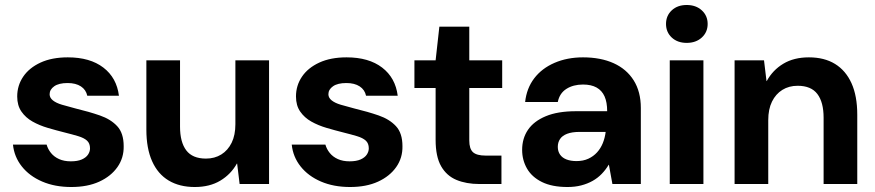

<svg xmlns="http://www.w3.org/2000/svg" viewBox="-20 -738 3509 770"><path d="M266 12Q200 12 149 -10Q98 -32 67.5 -70.5Q37 -109 32 -158H167Q172 -140 184.5 -124.5Q197 -109 217 -100Q237 -91 264 -91Q291 -91 308 -98.5Q325 -106 333 -118Q341 -130 341 -143Q341 -163 329 -174Q317 -185 293.5 -192Q270 -199 238 -207Q206 -215 172 -225Q138 -235 110.5 -250.5Q83 -266 66 -290.5Q49 -315 49 -351Q49 -395 73 -430.5Q97 -466 142.5 -487Q188 -508 252 -508Q341 -508 394.5 -467Q448 -426 457 -354H330Q325 -378 304.5 -391.5Q284 -405 251 -405Q216 -405 197.5 -392Q179 -379 179 -360Q179 -346 192 -335.5Q205 -325 228.5 -318Q252 -311 283 -303Q337 -290 380.5 -275Q424 -260 450 -232Q476 -204 476 -152Q477 -105 451 -68Q425 -31 378 -9.5Q331 12 266 12Z M761 12Q700 12 656.5 -14Q613 -40 590 -91.5Q567 -143 567 -218V-496H702V-230Q702 -168 727 -135Q752 -102 806 -102Q841 -102 867.5 -118.5Q894 -135 909 -165.5Q924 -196 924 -240V-496H1059V0H941L931 -82H930Q906 -39 863.5 -13.5Q821 12 761 12Z M1384 12Q1318 12 1267 -10Q1216 -32 1185.5 -70.5Q1155 -109 1150 -158H1285Q1290 -140 1302.5 -124.5Q1315 -109 1335 -100Q1355 -91 1382 -91Q1409 -91 1426 -98.5Q1443 -106 1451 -118Q1459 -130 1459 -143Q1459 -163 1447 -174Q1435 -185 1411.5 -192Q1388 -199 1356 -207Q1324 -215 1290 -225Q1256 -235 1228.5 -250.5Q1201 -266 1184 -290.5Q1167 -315 1167 -351Q1167 -395 1191 -430.5Q1215 -466 1260.5 -487Q1306 -508 1370 -508Q1459 -508 1512.5 -467Q1566 -426 1575 -354H1448Q1443 -378 1422.5 -391.5Q1402 -405 1369 -405Q1334 -405 1315.5 -392Q1297 -379 1297 -360Q1297 -346 1310 -335.5Q1323 -325 1346.5 -318Q1370 -311 1401 -303Q1455 -290 1498.5 -275Q1542 -260 1568 -232Q1594 -204 1594 -152Q1595 -105 1569 -68Q1543 -31 1496 -9.5Q1449 12 1384 12Z M1903 0Q1850 0 1810.5 -16.5Q1771 -33 1749 -71.5Q1727 -110 1727 -177V-385H1642V-496H1727L1742 -631H1862V-496H1994V-385H1862V-175Q1862 -141 1877 -127.5Q1892 -114 1928 -114H1991V0Z M2256 12Q2194 12 2153.5 -8Q2113 -28 2093.5 -62Q2074 -96 2074 -137Q2074 -183 2097.5 -217.5Q2121 -252 2169 -272Q2217 -292 2290 -292H2415Q2415 -328 2404.5 -351.5Q2394 -375 2372.5 -387Q2351 -399 2318 -399Q2279 -399 2251.5 -381.5Q2224 -364 2217 -329H2086Q2092 -384 2122.5 -424Q2153 -464 2204 -486Q2255 -508 2318 -508Q2389 -508 2441 -484.5Q2493 -461 2521.5 -415.5Q2550 -370 2550 -305V0H2436L2422 -77H2421Q2409 -57 2393 -40.5Q2377 -24 2356.5 -12.5Q2336 -1 2311 5.5Q2286 12 2256 12ZM2292 -92Q2319 -92 2339.5 -101.5Q2360 -111 2374.5 -127Q2389 -143 2397.5 -164Q2406 -185 2409 -209H2305Q2274 -209 2254.5 -201.5Q2235 -194 2226 -180.5Q2217 -167 2217 -149Q2217 -131 2226 -118Q2235 -105 2252 -98.5Q2269 -92 2292 -92Z M2666 0V-496H2801V0ZM2734 -566Q2697 -566 2674 -587.5Q2651 -609 2651 -642Q2651 -675 2674 -696.5Q2697 -718 2734 -718Q2771 -718 2794.5 -696.5Q2818 -675 2818 -642Q2818 -609 2794.5 -587.5Q2771 -566 2734 -566Z M2926 0V-496H3044L3054 -413H3055Q3079 -457 3121.5 -482.5Q3164 -508 3224 -508Q3286 -508 3329 -481.5Q3372 -455 3395 -404Q3418 -353 3418 -278V0H3283V-266Q3283 -328 3258 -361Q3233 -394 3179 -394Q3144 -394 3117.5 -377.5Q3091 -361 3076 -330.5Q3061 -300 3061 -256V0Z"/></svg>

Font: DM Sans 28pt
Style: Bold
Weight: 700
Version: Version 4.004;gftools[0.9.30]